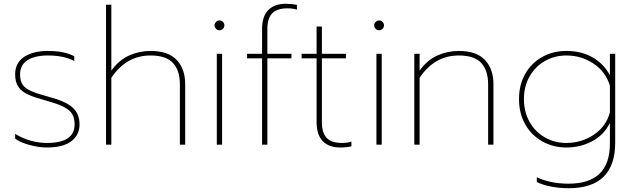

<svg xmlns="http://www.w3.org/2000/svg" viewBox="-20 -764 3349 1014"><path d="M60 -32V-57Q97 -34 140.5 -21.5Q184 -9 228 -9Q374 -9 374 -107Q374 -139 362 -160.5Q350 -182 317.5 -199Q285 -216 222 -233Q163 -249 129.5 -264Q96 -279 78 -304Q60 -329 60 -371Q60 -432 107.5 -463.5Q155 -495 233 -495Q320 -495 372 -467V-442Q317 -471 233 -471Q164 -471 125 -446Q86 -421 86 -371Q86 -337 99.5 -317Q113 -297 144.5 -283Q176 -269 240 -252Q327 -229 363.5 -196Q400 -163 400 -107Q400 -51 356.5 -18Q313 15 227 15Q185 15 135.5 1.5Q86 -12 60 -32Z M540 -739H568V-391Q607 -446 661 -470.5Q715 -495 775 -495Q868 -495 913 -447.5Q958 -400 958 -319V0H930V-318Q930 -392 893.5 -431.5Q857 -471 775 -471Q647 -471 568 -353V0H540Z M1113 -630Q1113 -641 1121 -648.5Q1129 -656 1139 -656Q1150 -656 1157.5 -648.5Q1165 -641 1165 -630Q1165 -620 1157.5 -612Q1150 -604 1139 -604Q1129 -604 1121 -612Q1113 -620 1113 -630ZM1125 -480H1153V0H1125Z M1364 -456H1285V-480H1364V-609Q1364 -678 1397 -711Q1430 -744 1489 -744Q1521 -744 1548 -738V-713Q1526 -720 1498 -720Q1443 -720 1417.5 -693.5Q1392 -667 1392 -611V-480H1519V-456H1392V0H1364Z M1652 -120V-456H1573V-480H1652V-624H1680V-480H1807V-456H1680V-118Q1680 -62 1705.5 -35.5Q1731 -9 1786 -9Q1814 -9 1836 -16V9Q1809 15 1777 15Q1718 15 1685 -18Q1652 -51 1652 -120Z M1956 -630Q1956 -641 1964 -648.5Q1972 -656 1982 -656Q1993 -656 2000.5 -648.5Q2008 -641 2008 -630Q2008 -620 2000.5 -612Q1993 -604 1982 -604Q1972 -604 1964 -612Q1956 -620 1956 -630ZM1968 -480H1996V0H1968Z M2168 -480H2196V-391Q2235 -446 2289 -470.5Q2343 -495 2403 -495Q2496 -495 2541 -447.5Q2586 -400 2586 -319V0H2558V-318Q2558 -392 2521.5 -431.5Q2485 -471 2403 -471Q2275 -471 2196 -353V0H2168Z M2815 197V172Q2886 206 2983 206Q3201 206 3201 -5V-115Q3171 -52 3108 -18.5Q3045 15 2971 15Q2902 15 2844.5 -17Q2787 -49 2754 -107Q2721 -165 2721 -241Q2721 -317 2754.5 -375Q2788 -433 2845 -464Q2902 -495 2971 -495Q3049 -495 3108 -462Q3167 -429 3201 -367V-480H3229V-11Q3229 230 2983 230Q2934 230 2888.5 221Q2843 212 2815 197ZM3201 -170V-312Q3178 -386 3114 -428.5Q3050 -471 2971 -471Q2910 -471 2859 -442.5Q2808 -414 2777.5 -361.5Q2747 -309 2747 -241Q2747 -172 2777.5 -119Q2808 -66 2859 -37.5Q2910 -9 2971 -9Q3051 -9 3116 -52.5Q3181 -96 3201 -170Z"/></svg>

Font: Prompt Thin
Style: Regular
Weight: 250
Designer: Katatrad Team
Foundry: CadsonDemak
Version: Version 1.001